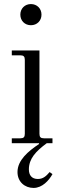

<svg xmlns="http://www.w3.org/2000/svg" viewBox="-20 -704 310 944"><path d="M80 -632C80 -602 102 -580 132 -580C162 -580 184 -602 184 -632C184 -662 162 -684 132 -684C102 -684 80 -662 80 -632ZM38 0H172V4C118 40 66 84 66 142C66 190 102 220 145 220C188 220 221 183 238 152L224 142C207 162 192 176 166 176C136 176 122 157 122 129C122 76 156 40 210 0H238V-24H196C180 -24 174 -30 174 -46V-456H38V-432H80C96 -432 102 -426 102 -410V-46C102 -30 96 -24 80 -24H38Z"/></svg>

Font: Old Standard
Style: Regular
Weight: 400
Designer: Alexey Kryukov <alexios@thessalonica.org.ru>
Version: Version 2.0